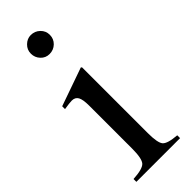

<svg xmlns="http://www.w3.org/2000/svg" viewBox="-238 -740 767 767"><g transform="rotate(-45 145.5 -356.5)"><path d="M64 -412Q52 -412 21 -407V-423L183 -480L187 -477V-106Q187 -50 200 -35Q213 -20 264 -16V0H17V-16Q71 -19 85 -34.5Q99 -50 99 -106V-349Q99 -383 91 -397.5Q83 -412 64 -412ZM133 -713Q156 -713 172 -697.5Q188 -682 188 -660Q188 -637 172 -621.5Q156 -606 133 -606Q111 -606 96 -622Q81 -638 81 -660Q81 -682 97 -697.5Q113 -713 133 -713Z"/></g></svg>

Font: MM Ethnic
Style: Regular
Weight: 400
Designer: Khon Soe Zaw Thu
Version: Version 1.00 July 18, 2016, initial release